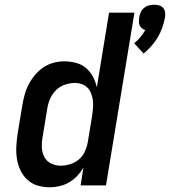

<svg xmlns="http://www.w3.org/2000/svg" viewBox="-20 -789 723 817"><path d="M591 -561 551 -605Q566 -617 577.5 -631Q589 -645 598 -661Q590 -664 583.5 -669Q577 -674 574 -681.5Q571 -689 571 -697.5Q571 -706 572 -714Q574 -725 578.5 -736Q583 -747 592.5 -755Q602 -763 613.5 -766Q625 -769 636 -769Q647 -769 657.5 -766Q668 -763 674.5 -755Q681 -747 682.5 -736Q684 -725 682 -714Q678 -693 670.5 -671.5Q663 -650 651.5 -630.5Q640 -611 624.5 -593.5Q609 -576 591 -561ZM192 8Q165 8 140 0.5Q115 -7 96.5 -24Q78 -41 67 -64.5Q56 -88 52 -113.5Q48 -139 49.5 -166Q51 -193 55 -220L75 -341Q79 -364 85 -386.5Q91 -409 102 -430Q113 -451 129 -470Q145 -489 165 -502.5Q185 -516 208 -522Q231 -528 253 -528Q279 -528 303.5 -521.5Q328 -515 346 -499.5Q364 -484 375.5 -462.5Q387 -441 392 -417L444 -735H552L431 0H323L335 -76Q324 -57 308.5 -40.5Q293 -24 274 -13Q255 -2 233.5 3Q212 8 192 8ZM238 -84Q257 -84 277.5 -90Q298 -96 314.5 -109.5Q331 -123 340 -142Q349 -161 353 -181L373 -302Q375 -318 376 -333.5Q377 -349 375 -363.5Q373 -378 367.5 -392Q362 -406 352 -416Q342 -426 328 -431Q314 -436 298 -436Q277 -436 255.5 -428.5Q234 -421 218 -405Q202 -389 193 -368Q184 -347 181 -326L161 -205Q157 -183 158 -161.5Q159 -140 168.5 -121.5Q178 -103 197 -93.5Q216 -84 238 -84Z"/></svg>

Font: Iosevka SmBd Ex Obl
Style: Regular
Weight: 600
Width: 7
Italic angle: -9°
Monospace: yes
Designer: Belleve Invis
Foundry: Belleve Invis
Version: Version 32.5.0; ttfautohint (v1.8.4)